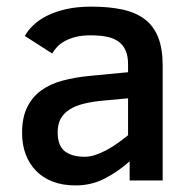

<svg xmlns="http://www.w3.org/2000/svg" viewBox="-20 -547 586 582"><path d="M373 0V-58.1Q336.9 -25.9 296.6 -5.4Q256.3 15.1 209 15.1Q169.9 15.1 139.6 3.4Q109.4 -8.3 88.9 -29.5Q68.4 -50.8 57.6 -79.8Q46.9 -108.9 46.9 -144Q46.9 -190.4 62.3 -221.7Q77.6 -252.9 104.7 -272.7Q131.8 -292.5 169.2 -302.5Q206.5 -312.5 251 -316.9L368.2 -328.1V-352.1Q368.2 -377.4 360.6 -394.3Q353 -411.1 338.6 -421.4Q324.2 -431.6 303 -435.8Q281.7 -439.9 254.9 -439.9Q229 -439.9 209.7 -435.1Q190.4 -430.2 176.3 -422.4Q162.1 -414.6 152.8 -404.5Q143.6 -394.5 138.2 -384.8L55.2 -438Q64.5 -454.6 80.8 -470.5Q97.2 -486.3 121.6 -498.8Q146 -511.2 179.4 -519Q212.9 -526.9 256.8 -526.9Q310.5 -526.9 351.1 -518.1Q391.6 -509.3 418.7 -488.8Q445.8 -468.3 459.5 -433.8Q473.1 -399.4 473.1 -348.1V0ZM368.2 -249 294.9 -242.2Q261.2 -239.3 235.1 -232.9Q209 -226.6 191.2 -215.3Q173.3 -204.1 164.1 -187.3Q154.8 -170.4 154.8 -146Q154.8 -105.5 176.3 -88.6Q197.8 -71.8 236.8 -71.8Q252 -71.8 268.3 -77.1Q284.7 -82.5 301.5 -91.3Q318.4 -100.1 335.2 -112.1Q352.1 -124 368.2 -137.2Z"/></svg>

Font: Clear Sans Medium
Style: Regular
Weight: 500
Foundry: Intel Corporation
Version: Version 1.00